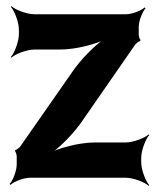

<svg xmlns="http://www.w3.org/2000/svg" viewBox="-20 -574 509 620"><path d="M253 -194 418 -432C420 -434 430 -442 432 -441L434 -445C431 -446 428 -458 428 -462V-487C428 -506 440 -537 450 -547L447 -550C437 -540 406 -528 387 -528H91C67 -528 30 -542 17 -554L15 -552C27 -539 41 -502 41 -478V-464C41 -440 27 -403 15 -390L17 -388C30 -400 67 -414 91 -414H174C225 -414 295 -432 330 -452L328 -456C294 -436 239 -382 208 -334L44 -99C42 -97 32 -89 30 -90L28 -86C31 -85 34 -73 34 -69V-43C34 -23 22 9 11 20L14 23C25 12 57 0 77 0H386C410 0 447 14 460 26L462 24C450 11 436 -26 436 -50V-64C436 -88 450 -125 462 -138L460 -140C447 -128 410 -114 386 -114H287C236 -114 167 -96 132 -76L134 -72C169 -92 222 -146 253 -194Z"/></svg>

Font: Asimov
Style: EdgeNar
Weight: 500
Designer: Google
Version: Version 2.000980: 2014